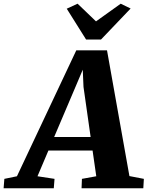

<svg xmlns="http://www.w3.org/2000/svg" viewBox="-98 -1017 798 1037"><path d="M-78.5 0 -74.5 -51 -6.5 -65 314 -745H480L601 -66L679 -51L676 0H342.5L344.5 -51L422 -65L402 -204H163.5L104.5 -65L196.5 -51L192.5 0ZM194.5 -277H391.5L353 -547.5L349 -640.5L311.5 -552ZM367 -803.5 262.5 -970 321 -997Q346 -973 371 -949.2Q396 -925.5 420.5 -901.5Q454 -925.5 487.2 -949.2Q520.5 -973 554 -997L607.5 -971L447.5 -803.5Z"/></svg>

Font: Merriweather 20pt Black
Style: Italic
Weight: 900
Italic angle: -7.8°
Version: Version 2.101